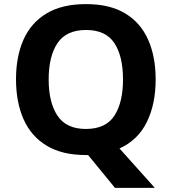

<svg xmlns="http://www.w3.org/2000/svg" viewBox="-20 -745 836 935"><path d="M738 -358Q738 -238 695 -150.5Q652 -63 562 -22L734 170H540L409 10Q406 10 403.5 10Q401 10 398 10Q282 10 206.5 -36Q131 -82 94.5 -165Q58 -248 58 -359Q58 -470 94.5 -552Q131 -634 206.5 -679.5Q282 -725 399 -725Q515 -725 590 -679.5Q665 -634 701.5 -551.5Q738 -469 738 -358ZM217 -358Q217 -246 260 -181.5Q303 -117 398 -117Q495 -117 537 -181.5Q579 -246 579 -358Q579 -471 537 -535Q495 -599 399 -599Q303 -599 260 -535Q217 -471 217 -358Z"/></svg>

Font: Noto Sans Hanifi Rohingya
Style: Regular
Weight: 400
Designer: Monotype Design Team and DaltonMaag
Foundry: Google LLC
Version: Version 2.101